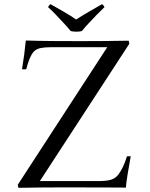

<svg xmlns="http://www.w3.org/2000/svg" viewBox="-20 -894 713 915"><path d="M596 -685 170 -31H447Q488 -31 509 -37.5Q530 -44 544 -62Q554 -75 565 -97Q576 -119 585 -149Q594 -150 603 -149Q595 -104 588.5 -65.5Q582 -27 580 0Q566 0 496 -0.5Q426 -1 292 -1Q221 -1 179 -0.5Q137 0 112.5 0.5Q88 1 68 1Q65 -7 65 -14L491 -669H222Q194 -669 173.5 -665Q153 -661 140 -647Q130 -636 121 -614Q112 -592 105 -564Q95 -563 85 -564Q91 -600 95.5 -635Q100 -670 103 -701Q162 -699 227 -698.5Q292 -698 363 -698Q437 -698 481 -698.5Q525 -699 551 -699.5Q577 -700 593 -700Q594 -697 595 -693.5Q596 -690 596 -685ZM343 -801Q369 -818 402.5 -837.5Q436 -857 466 -874Q471 -871 473.5 -867.5Q476 -864 478 -860Q462 -845 441.5 -824Q421 -803 402 -782.5Q383 -762 370 -746Q360 -743 343 -743Q329 -743 317 -746Q304 -762 285 -782.5Q266 -803 246 -824Q226 -845 209 -860Q211 -864 214 -868Q217 -872 221 -874Q251 -857 284 -838Q317 -819 343 -801Z"/></svg>

Font: Castoro Titling
Style: Regular
Weight: 400
Version: Version 2.04